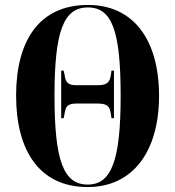

<svg xmlns="http://www.w3.org/2000/svg" viewBox="-20 -745 707 775"><path d="M334 10C518 10 622 -136 622 -358C622 -583 520 -725 335 -725C139 -725 45 -582 45 -359C45 -137 139 10 334 10ZM334 0C236 0 200 -98 200 -358C200 -618 236 -715 335 -715C433 -715 467 -618 467 -358C467 -97 430 0 334 0ZM227 -268H237L241 -288C245 -312 250 -327 288 -327H376C416 -327 423 -312 427 -288L430 -268H440V-460H430L427 -440C423 -416 415 -401 374 -401H288C252 -401 245 -415 241 -441L237 -460H227Z"/></svg>

Font: Noto Serif Display Condensed Extra
Style: Regular
Weight: 800
Width: 3
Designer: Monotype Design Team
Foundry: Monotype Imaging Inc.
Version: Version 1.900